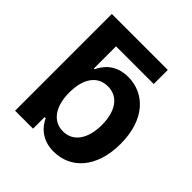

<svg xmlns="http://www.w3.org/2000/svg" viewBox="-197 -870 1021 1021"><g transform="rotate(45 313.5 -359.5)"><path d="M362.8 9.3C489.7 9.3 586.4 -91.3 586.4 -272C586.4 -456.1 486.3 -552.7 363.3 -552.7C268.6 -552.7 226.6 -495.6 207.5 -454.6H202.1V-621.6H485.4V-727.5H64.5V0H199.7V-86.9H207.5C227.5 -44.9 271.5 9.3 362.8 9.3ZM322.3 -102.1C244.1 -102.1 199.7 -170.4 199.7 -272.5C199.7 -375 243.2 -440.9 322.3 -440.9C403.3 -440.9 444.8 -371.1 444.8 -272.5C444.8 -173.3 402.3 -102.1 322.3 -102.1Z"/></g></svg>

Font: Raveo SemiBold
Style: Regular
Weight: 600
Designer: Jakub Foglar, Rasmus Andersson (Inter)
Foundry: Jakubfoglar.com
Version: Version 1.100;Glyphs 3.2.3 (3260)